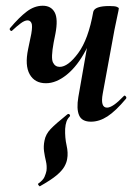

<svg xmlns="http://www.w3.org/2000/svg" viewBox="-20 -415 480 669"><path d="M119 234Q118 235 114.5 230.5Q111 226 113 225Q130 213 135 201.5Q140 190 142 180Q144 163 140 146.5Q136 130 133.5 112.5Q131 95 135 75Q139 53 156 35Q173 17 214 -16Q219 -20 222.5 -16Q226 -12 222 -8Q215 -1 211.5 9Q208 19 207 34Q206 65 212 91.5Q218 118 214 139Q212 152 204 166Q196 180 177 196Q158 212 119 234ZM140 -125Q101 -125 83.5 -156Q66 -187 78 -244L89 -297Q94 -326 89.5 -335Q85 -344 76 -344Q66 -344 52.5 -334Q39 -324 23 -309Q20 -305 16 -309Q12 -313 15 -317Q47 -355 73.5 -375Q100 -395 129 -395Q158 -395 170.5 -372Q183 -349 173 -297L167 -267Q157 -213 164.5 -197.5Q172 -182 188 -182Q217 -182 252.5 -230Q288 -278 305 -374L324 -373Q309 -297 279.5 -241Q250 -185 213 -155Q176 -125 140 -125ZM297 9Q265 9 255.5 -13.5Q246 -36 253 -77L305 -374Q310 -394 361 -394Q381 -394 387.5 -391Q394 -388 394 -386Q394 -382 389 -360Q384 -338 379 -312L338 -89Q329 -40 353 -40Q363 -40 377.5 -50Q392 -60 411 -80Q414 -84 418 -79.5Q422 -75 419 -71Q383 -28 354.5 -9.5Q326 9 297 9Z"/></svg>

Font: Cormorant
Style: Bold Italic
Weight: 700
Italic angle: -10°
Designer: Christian Thalmann (Catharsis Fonts)
Foundry: Catharsis Fonts
Version: Version 4.000